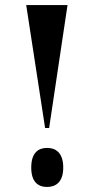

<svg xmlns="http://www.w3.org/2000/svg" viewBox="-20 -734 374 762"><path d="M159 -226H175L248 -714H84ZM167 8C201 8 231 -11 231 -69C231 -128 201 -147 167 -147C132 -147 104 -128 104 -69C104 -11 132 8 167 8Z"/></svg>

Font: Noto Serif Display ExtraCondensed ExtraBold
Style: Regular
Weight: 800
Width: 2
Designer: Monotype Design Team
Foundry: Monotype Imaging Inc.
Version: Version 2.009